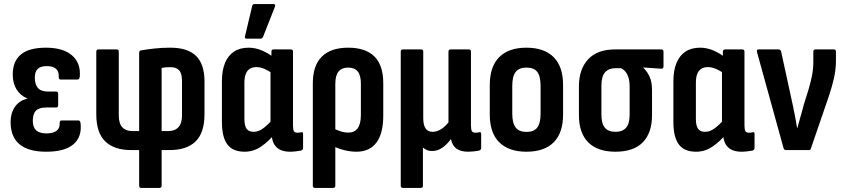

<svg xmlns="http://www.w3.org/2000/svg" viewBox="-20 -734 4127 939"><path d="M205.9 8Q119.4 8 75.6 -28.2Q31.8 -64.5 31.8 -137.8Q31.8 -180.4 52.5 -210.9Q73.2 -241.4 112.7 -251.4V-252.8Q80.2 -266.3 61.2 -296.3Q42.3 -326.4 42.3 -370Q42.3 -434.4 82.3 -467.6Q122.4 -500.8 204.4 -500.8Q288.9 -500.8 332.5 -462.9Q376 -425 370.1 -358.9Q368.6 -344.9 358.6 -344.9H277.2Q266.8 -344.9 267.3 -357.9Q268.8 -383.6 254.4 -397.1Q240 -410.7 208.8 -410.7Q178.6 -410.7 164.5 -397.1Q150.3 -383.5 150.3 -354.2Q150.3 -320 166 -303.1Q181.7 -286.2 216.5 -286.2H254.6Q264.5 -286.2 264.5 -275.3V-219.7Q264.5 -208.3 254.6 -208.3H206.6Q170.7 -208.3 155.5 -192.7Q140.4 -177 140.4 -142.7Q140.4 -111.9 156.7 -96.7Q173.1 -81.6 207.4 -81.6Q239.6 -81.6 256.7 -94.5Q273.8 -107.4 271.8 -133.1Q271.4 -145 281.3 -145H363.7Q372.6 -145 374.1 -130.1Q381.1 -63.9 338.7 -28Q296.4 8 205.9 8Z M670.4 185Q660.5 185 660.5 174.1V0H622Q538.7 0 494.8 -42.4Q450.9 -84.8 450.9 -175.6V-481.4Q450.9 -492.3 461.3 -492.3H550.5Q560.9 -492.3 560.9 -481.4V-169.7Q560.9 -130.3 578.1 -111.6Q595.4 -92.9 627.7 -92.9H660.5V-475.9Q660.5 -486.8 671 -487.8Q697 -492.4 734.2 -496.6Q771.5 -500.8 812.5 -500.8Q897.7 -500.8 938.9 -460.5Q980.1 -420.3 980.1 -335.6V-175.6Q980.1 -84.8 936.7 -42.4Q893.3 0 808.5 0H770.5V174.1Q770.5 185 760.1 185ZM770.5 -92.9H802.3Q835.2 -92.9 852.6 -111.8Q870.1 -130.8 870.1 -169.7V-338.2Q870.1 -375.2 855.9 -390.4Q841.8 -405.5 814 -405.5Q801.8 -405.5 791 -404.8Q780.1 -404 770.5 -402Z M1176.2 8Q1118.3 8 1091.8 -27.8Q1065.3 -63.5 1065.3 -137.5V-336.5Q1065.3 -388.8 1080.1 -425.3Q1094.9 -461.8 1123.9 -481.3Q1152.9 -500.8 1195.9 -500.8Q1229.8 -500.8 1262.9 -486.3Q1295.9 -471.8 1317.8 -453L1314.3 -373.6Q1294.2 -388.2 1273.4 -397.1Q1252.7 -405.9 1234 -405.9Q1214.8 -405.9 1201.6 -397.5Q1188.5 -389.2 1181.9 -372.2Q1175.3 -355.3 1175.3 -328V-153.4Q1175.3 -119.1 1186 -104.2Q1196.6 -89.3 1220.8 -89.3Q1243.1 -89.3 1265.6 -105.3Q1288 -121.2 1315.9 -152.7L1326.1 -82.4Q1294 -42.4 1256.8 -17.2Q1219.6 8 1176.2 8ZM1398.9 8Q1354.1 8 1331.2 -15.1Q1308.3 -38.3 1308.3 -85.7V-104.8L1302.9 -119.2V-409.9L1307.4 -439.8V-481.4Q1307.4 -492.3 1317.8 -492.3H1402Q1412.9 -492.3 1412.9 -481.4V-121.2Q1412.9 -100 1417.4 -92.5Q1421.9 -84.9 1434.6 -84.9Q1440.6 -84.9 1445.1 -85.7Q1449.7 -86.4 1454.7 -87.4Q1462.2 -88.9 1462.2 -79.4V-10.3Q1462.2 -0.9 1451.8 2.6Q1439.5 4.5 1425.3 6.3Q1411.2 8 1398.9 8ZM1186 -545Q1175.1 -545 1178.1 -556.4L1213.3 -704.3Q1214.3 -709.8 1217.5 -712Q1220.7 -714.2 1226.2 -714.2H1316.8Q1329.7 -714.2 1324.3 -700.4L1266.4 -553.5Q1262.9 -545 1253 -545Z M1520.3 185Q1509.9 185 1509.9 174.1V-326.5Q1509.9 -413.8 1554.2 -457.3Q1598.4 -500.8 1682.7 -500.8Q1767.8 -500.8 1811.1 -457.8Q1854.4 -414.8 1854.4 -327.5V-168.6Q1854.4 -81.6 1821.1 -36.8Q1787.8 8 1722.5 8Q1695 8 1663.3 0.2Q1631.6 -7.5 1606.5 -21L1605.5 -109.2Q1623.2 -99.1 1643.8 -92.3Q1664.5 -85.5 1683.7 -85.5Q1714 -85.5 1729.5 -107Q1744.9 -128.5 1744.9 -172V-325Q1744.9 -365.6 1729.5 -384.5Q1714 -403.5 1682.7 -403.5Q1652.3 -403.5 1636.1 -384.5Q1619.9 -365.6 1619.9 -324V174.1Q1619.9 185 1609.5 185Z M1950.3 185Q1939.9 185 1939.9 174.1V-481.4Q1939.9 -492.3 1950.3 -492.3H2039.5Q2049.9 -492.3 2049.9 -481.4V-157.5Q2049.9 -122.7 2061.3 -106Q2072.6 -89.3 2095.9 -89.3Q2116.1 -89.3 2136.4 -101.7Q2156.6 -114.2 2173.3 -135.6V-481.4Q2173.3 -492.3 2183.7 -492.3H2272.4Q2283.3 -492.3 2283.3 -481.4V-121.2Q2283.3 -100 2287.9 -92.5Q2292.4 -84.9 2305 -84.9Q2310.6 -84.9 2315.4 -85.7Q2320.2 -86.4 2325.2 -87.4Q2333.2 -88.9 2333.2 -78.9V-9.8Q2333.2 -0.9 2322.8 2.6Q2310.4 5 2296.1 6.5Q2281.7 8 2269.4 8Q2234.4 8 2213.2 -6.6Q2192 -21.1 2185.6 -53.2V-54.2Q2165.9 -27.1 2142.7 -11.2Q2119.5 4.6 2093.3 4.6Q2078.6 4.6 2067 -0.5Q2055.4 -5.6 2048.4 -12.7V174.1Q2048.4 185 2037.5 185Z M2554.6 8Q2468.4 8 2421.9 -37.9Q2375.3 -83.8 2375.3 -174.2V-318Q2375.3 -408.5 2421.6 -454.6Q2467.8 -500.8 2554.6 -500.8Q2641.3 -500.8 2687.6 -454.6Q2733.8 -408.5 2733.8 -318V-174.2Q2733.8 -83.8 2687.8 -37.9Q2641.8 8 2554.6 8ZM2554.6 -88.8Q2591.5 -88.8 2607.7 -110.3Q2623.8 -131.8 2623.8 -178.7V-313.1Q2623.8 -361 2607.7 -382.2Q2591.5 -403.5 2554.6 -403.5Q2518.7 -403.5 2502 -382.2Q2485.3 -361 2485.3 -313.1V-178.7Q2485.3 -131.8 2502 -110.3Q2518.7 -88.8 2554.6 -88.8Z M2990.1 8Q2902.3 8 2856.8 -37.9Q2811.3 -83.8 2811.3 -170.7V-311.6Q2811.3 -395.4 2856.4 -443.9Q2901.4 -492.3 2987.7 -492.3H3214.5Q3224.9 -492.3 3224.9 -481.4V-409.4Q3224.9 -403.9 3222.1 -400.7Q3219.4 -397.5 3214.5 -398L3126.6 -403.9V-401.9Q3144.2 -385.8 3156.5 -360Q3168.8 -334.2 3168.8 -293.5V-170.7Q3168.8 -83.8 3123.6 -37.9Q3078.3 8 2990.1 8ZM2990.1 -89.3Q3024.4 -89.3 3041.9 -109.2Q3059.3 -129.2 3059.3 -173.1V-310.1Q3059.3 -337.3 3053.5 -355.3Q3047.7 -373.2 3038.3 -384Q3029 -394.9 3016.8 -400.5H2990.1Q2957.8 -400.5 2939.5 -380.8Q2921.3 -361.2 2921.3 -314.3V-173.1Q2921.3 -129.2 2938.3 -109.2Q2955.2 -89.3 2990.1 -89.3Z M3384.2 8Q3326.3 8 3299.8 -27.8Q3273.3 -63.5 3273.3 -137.5V-336.5Q3273.3 -388.8 3288.1 -425.3Q3302.9 -461.8 3331.9 -481.3Q3360.9 -500.8 3403.9 -500.8Q3437.8 -500.8 3470.9 -486.3Q3503.9 -471.8 3525.8 -453L3522.3 -373.6Q3502.2 -388.2 3481.4 -397.1Q3460.7 -405.9 3442 -405.9Q3422.8 -405.9 3409.6 -397.5Q3396.5 -389.2 3389.9 -372.2Q3383.3 -355.3 3383.3 -328V-153.4Q3383.3 -119.1 3394 -104.2Q3404.6 -89.3 3428.8 -89.3Q3451.1 -89.3 3473.6 -105.3Q3496 -121.2 3523.9 -152.7L3534.1 -82.4Q3502 -42.4 3464.8 -17.2Q3427.6 8 3384.2 8ZM3606.9 8Q3562.1 8 3539.2 -15.1Q3516.3 -38.3 3516.3 -85.7V-104.8L3510.9 -119.2V-409.9L3515.4 -439.8V-481.4Q3515.4 -492.3 3525.8 -492.3H3610Q3620.9 -492.3 3620.9 -481.4V-121.2Q3620.9 -100 3625.4 -92.5Q3629.9 -84.9 3642.6 -84.9Q3648.6 -84.9 3653.1 -85.7Q3657.7 -86.4 3662.7 -87.4Q3670.2 -88.9 3670.2 -79.4V-10.3Q3670.2 -0.9 3659.8 2.6Q3647.5 4.5 3633.3 6.3Q3619.2 8 3606.9 8Z M3823.6 0Q3815.2 0 3812.2 -8.9L3682.2 -479.4Q3679.2 -492.3 3690.1 -492.3H3787.7Q3797.1 -492.3 3800.1 -482.4L3856.2 -224.7Q3862.2 -195.6 3868 -166.6Q3873.8 -137.5 3877.9 -109H3879.9Q3886.9 -136.6 3895 -163.5Q3903.1 -190.3 3909.7 -217.5L3935.6 -300.8Q3945.7 -335.3 3951.7 -366.8Q3957.7 -398.2 3957.7 -433.2V-481.4Q3957.7 -492.3 3968.2 -492.3H4058.8Q4068.3 -492.3 4068.3 -480.9V-438Q4068.3 -395 4058.8 -352.7Q4049.3 -310.3 4033.7 -263.9L3946 -8.4Q3944.5 0 3935.1 0Z"/></svg>

Font: Sofia Sans Condensed
Style: Regular
Weight: 400
Designer: Botio Nikoltchev, Ani Petrova
Foundry: lettersoup
Version: Version 4.100